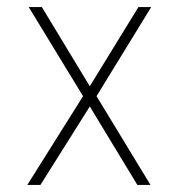

<svg xmlns="http://www.w3.org/2000/svg" viewBox="-20 -521 502 541"><path d="M404 0 252 -250 406 -501H370L233 -278L98 -501H61L214 -250L57 0H94L233 -221L367 0Z"/></svg>

Font: Advent Pro
Style: ExtraLight
Weight: 250
Designer: Andreas Kalpakidis
Foundry: Andreas Kalpakidis
Version: Version 2.002 2007